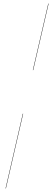

<svg xmlns="http://www.w3.org/2000/svg" viewBox="-20 -800 291 1070"><path d="M249 -780 163 -409H165L251 -780ZM107 -166 11 250H13L109 -166Z"/></svg>

Font: Bodoni* 96pt Medium
Style: Italic
Weight: 500
Italic angle: -13°
Version: Version 2.3